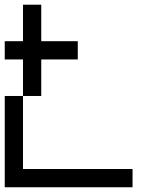

<svg xmlns="http://www.w3.org/2000/svg" viewBox="-20 -789 655 809"><path d="M0 -615.4H307.7V-538.5H0ZM0 0V-384.6H76.9V-76.9H538.5V0ZM76.9 -384.6V-769.2H153.8V-384.6Z"/></svg>

Font: Mintsoda - Lime Green 13x16
Style: Regular
Weight: 400
Designer: Mintsoda-15
Version: Version 1.0